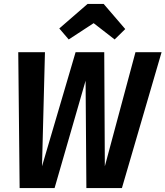

<svg xmlns="http://www.w3.org/2000/svg" viewBox="-20 -958 843 978"><path d="M601 0H420L416 -547L258 0H80L73 -692H209L194 -111L365 -692H511L514 -111L670 -692H803ZM282 -813 426 -938H508L618 -810L564 -757L457 -840L330 -757Z"/></svg>

Font: Fira Sans Condensed SemiBold
Style: Italic
Weight: 600
Width: 3
Italic angle: -8°
Designer: bBox Type GmbH & Carrois Corporate GbR & Edenspiekermann AG
Foundry: bBox Type GmbH & Carrois Corporate GbR & Edenspiekermann AG
Version: Version 4.301